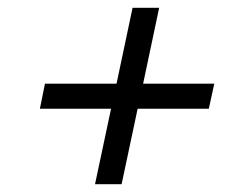

<svg xmlns="http://www.w3.org/2000/svg" viewBox="-20 -563 625 491"><path d="M387 -543 346 -349H528L514 -285H332L291 -92H223L264 -285H82L95 -349H278L319 -543Z"/></svg>

Font: Nacelle
Style: Italic
Weight: 400
Italic angle: -12°
Designer: Sora Sagano
Foundry: Sora Sagano
Version: Version 1.000;FEAKit 1.0